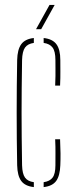

<svg xmlns="http://www.w3.org/2000/svg" viewBox="-20 -759 308 783"><path d="M50 -85Q49 -138.5 48.5 -192.2Q48 -246 48 -299.5Q48 -353 48.5 -406.8Q49 -460.5 50 -514Q51 -557 66.5 -578.5Q82 -600 118 -604V-584Q93 -580.5 82 -565Q71 -549.5 70 -514Q69 -450.5 68.5 -399Q68 -347.5 68 -299.5Q68 -251.5 68.5 -200Q69 -148.5 70 -85Q71 -50 82 -34.8Q93 -19.5 118 -16V4Q82 0 66.5 -21.2Q51 -42.5 50 -85ZM158 4V-16Q183 -19.5 194.5 -34.8Q206 -50 206 -85Q206 -108.5 206.2 -134Q206.5 -159.5 205 -191H225Q226.5 -159 226.8 -133Q227 -107 226 -85Q224.5 -42.5 209.2 -21.2Q194 0 158 4ZM205 -410Q206 -431 206.2 -449Q206.5 -467 206.2 -483Q206 -499 206 -514Q206 -549.5 194.5 -565Q183 -580.5 158 -584V-604Q194.5 -600 210.2 -578.5Q226 -557 226 -514Q226 -493 226.2 -467.8Q226.5 -442.5 225 -410ZM127 -640 182 -739H203L148 -640Z"/></svg>

Font: Big Shoulders Stencil Display SC Thin
Style: Regular
Weight: 100
Designer: Patric King
Foundry: XO Type Co
Version: Version 2.001